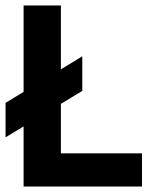

<svg xmlns="http://www.w3.org/2000/svg" viewBox="-26 -680 572 700"><path d="M196 -121H491.7V0H60V-219L-5.7 -179.3V-305L60 -345V-660H196V-427.3L274 -474.7V-348.7L196 -301.3Z"/></svg>

Font: Nata Sans
Style: Regular
Weight: 400
Designer: Daniel Uzquiano Cruz
Version: Version 1.001